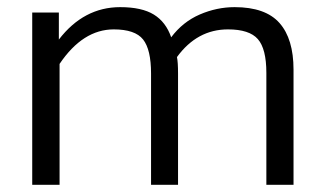

<svg xmlns="http://www.w3.org/2000/svg" viewBox="-20 -515 903 535"><path d="M69.8 0V-480H144V-404.8Q213.4 -495.1 314.9 -495.1Q375 -495.1 408.7 -474.4Q442.4 -453.6 457 -411.1Q489.3 -454.1 536.6 -474.6Q584 -495.1 633.8 -495.1Q719.7 -495.1 758.8 -450.9Q797.9 -406.7 797.9 -320.8V0H722.2V-312Q722.2 -378.9 698.5 -406Q674.8 -433.1 615.2 -433.1Q529.3 -433.1 473.1 -356Q476.1 -341.8 476.1 -310.1V0H400.9V-310.1Q400.9 -377 378.7 -405Q356.4 -433.1 296.9 -433.1Q210.9 -433.1 146 -336.9V0Z"/></svg>

Font: Prompt Light
Style: Regular
Weight: 300
Designer: Katatrad Team
Foundry: CadsonDemak
Version: Version 1.000;PS 001.000;hotconv 1.0.88;makeotf.lib2.5.64775